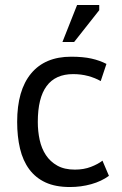

<svg xmlns="http://www.w3.org/2000/svg" viewBox="-20 -740 491 772"><path d="M49 0ZM418 -33Q388 -11 347 0.5Q306 12 261 12Q203 12 163 -6.5Q123 -25 97.5 -59.5Q72 -94 60.5 -142.5Q49 -191 49 -250Q49 -377 105 -444.5Q161 -512 266 -512Q314 -512 347.5 -504.5Q381 -497 408 -483L385 -414Q362 -427 334 -434.5Q306 -442 274 -442Q132 -442 132 -250Q132 -212 139.5 -177.5Q147 -143 164.5 -116.5Q182 -90 210.5 -74Q239 -58 281 -58Q317 -58 345.5 -69Q374 -80 392 -94ZM290 -720H379V-699L278 -571H231Z"/></svg>

Font: PT Sans
Style: Regular
Weight: 400
Version: Version 2.003W OFL; ttfautohint (v1.6)